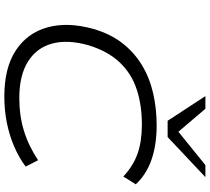

<svg xmlns="http://www.w3.org/2000/svg" viewBox="-62 -922 993 910"><g transform="rotate(90 435.0 -467.5)"><path d="M439 9Q301 9 218.5 -46Q136 -101 110 -196Q84 -291 117 -411Q140 -492 184 -549Q228 -606 288 -642.5Q348 -679 421 -696Q494 -713 575 -713Q667 -713 737.5 -688.5Q808 -664 854 -614L817 -555Q767 -602 708.5 -622.5Q650 -643 571 -643Q478 -643 403 -618Q328 -593 275.5 -537Q223 -481 195 -390Q167 -291 187 -217.5Q207 -144 272.5 -103Q338 -62 445 -62Q528 -62 599 -83.5Q670 -105 740 -151L770 -92Q727 -60 674.5 -37.5Q622 -15 562.5 -3Q503 9 439 9ZM553 -765 436 -944H496L605 -816L763 -944H820L630 -765Z"/></g></svg>

Font: Nunito Sans 7pt Expanded Light
Style: Italic
Weight: 300
Width: 7
Italic angle: -9°
Designer: Vernon Adams
Foundry: Vernon Adams
Version: Version 3.101;gftools[0.9.27]